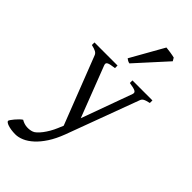

<svg xmlns="http://www.w3.org/2000/svg" viewBox="-319 -796 1108 1108"><g transform="rotate(45 235.0 -241.5)"><path d="M482.9 -433.1Q468.3 -429.7 459 -426.8Q449.7 -423.8 443.8 -420.2Q438 -416.5 434.8 -411.9Q431.6 -407.2 429.2 -399.9L266.1 40Q245.6 94.2 220.5 132.8Q195.3 171.4 168.2 196Q141.1 220.7 113.8 232.4Q86.4 244.1 62 244.1Q43.5 244.1 27.8 241.7Q12.2 239.3 1 235.6Q-10.3 231.9 -16.6 227.3Q-22.9 222.7 -22.9 218.3Q-22.9 215.3 -17.1 206.5Q-11.2 197.8 -2.4 187.3Q6.3 176.8 16.4 167Q26.4 157.2 34.2 152.3Q57.6 166 80.8 167Q104 168 122.1 161.1Q130.9 158.2 142.6 147.5Q154.3 136.7 166.3 121.1Q178.2 105.5 189.7 85.7Q201.2 65.9 210 44.9L224.1 11.2L64 -399.9Q59.6 -413.6 46.9 -420.7Q34.2 -427.7 9.8 -433.1V-454.1H198.2V-433.1Q179.2 -430.7 167.2 -428.2Q155.3 -425.8 148.7 -422.1Q142.1 -418.5 141.1 -413.1Q140.1 -407.7 143.1 -399.9L263.2 -88.9L376 -399.9Q378.4 -407.2 376.7 -412.4Q375 -417.5 368.4 -421.1Q361.8 -424.8 349.9 -427.5Q337.9 -430.2 319.8 -433.1V-454.1H482.9ZM237.8 -511.2Q229 -512.7 222.2 -516.6Q215.3 -520.5 210 -524.9L324.2 -727.1Q330.1 -726.6 339.6 -725.3Q349.1 -724.1 359.6 -722.7Q370.1 -721.2 379.9 -719.2Q389.6 -717.3 395 -715.8L406.2 -696.8Z"/></g></svg>

Font: Gentium Unicode
Style: Regular
Weight: 400
Version: Version 1.009